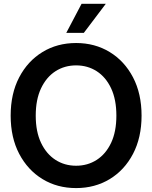

<svg xmlns="http://www.w3.org/2000/svg" viewBox="-20 -962 788 994"><path d="M374 11.7Q276.4 11.7 200 -34.9Q123.5 -81.5 79.3 -165.8Q35.2 -250 35.2 -363.3Q35.2 -477.1 79.3 -561.5Q123.5 -646 200 -692.6Q276.4 -739.3 374 -739.3Q471.2 -739.3 547.9 -692.6Q624.5 -646 668.7 -561.5Q712.9 -477.1 712.9 -363.3Q712.9 -250 668.7 -165.5Q624.5 -81.1 547.9 -34.7Q471.2 11.7 374 11.7ZM374 -104Q433.6 -104 480.7 -134.3Q527.8 -164.6 555.2 -222.4Q582.5 -280.3 582.5 -363.3Q582.5 -446.8 555.2 -504.9Q527.8 -563 480.7 -593.3Q433.6 -623.5 374 -623.5Q314.5 -623.5 267.3 -593.3Q220.2 -563 192.6 -504.9Q165 -446.8 165 -363.3Q165 -280.3 192.6 -222.4Q220.2 -164.6 267.3 -134.3Q314.5 -104 374 -104ZM323.2 -792 402.3 -942.4H527.8L414.1 -792Z"/></svg>

Font: Inter Display SemiBold
Style: Regular
Weight: 600
Designer: Rasmus Andersson
Foundry: rsms
Version: Version 4.001;git-9221beed3